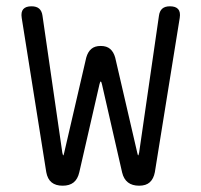

<svg xmlns="http://www.w3.org/2000/svg" viewBox="-20 -580 640 610"><path d="M179 10Q157 10 144 -0.5Q131 -11 127 -33L49 -523Q46 -542 54 -551Q62 -560 80 -560Q96 -560 104.5 -552.5Q113 -545 115 -530L178 -95Q180 -86 181 -86Q182 -86 184 -95L254 -397Q259 -415 270 -424.5Q281 -434 300 -434Q319 -434 330 -424.5Q341 -415 346 -397L416 -95Q418 -86 419 -86Q420 -86 422 -95L485 -530Q487 -545 495.5 -552.5Q504 -560 520 -560Q538 -560 546 -551Q554 -542 551 -523L472 -33Q468 -12 456 -1Q444 10 422 10Q400 10 386.5 -0.5Q373 -11 368 -32L304 -312Q302 -321 300 -321Q298 -321 296 -312L232 -33Q227 -11 214 -0.5Q201 10 179 10Z"/></svg>

Font: Maple Mono NL ExtraLight
Style: Regular
Weight: 275
Monospace: yes
Designer: subframe7536
Version: Version 7.000